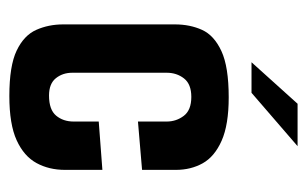

<svg xmlns="http://www.w3.org/2000/svg" viewBox="-146 -522 672 421"><g transform="rotate(90 190.5 -311.0)"><path d="M190 5Q124 5 90.5 -11Q57 -27 45 -54Q33 -81 33 -113V-358Q33 -391 45 -417.5Q57 -444 91.5 -460Q126 -476 193 -476Q253 -476 288 -460.5Q323 -445 337.5 -419Q352 -393 352 -360V-286L246 -277V-340Q246 -361 233.5 -377.5Q221 -394 192 -394Q164 -394 151.5 -378Q139 -362 139 -340V-133Q139 -112 151 -97Q163 -82 189 -82Q220 -82 233 -97.5Q246 -113 246 -136V-191L352 -199V-117Q352 -82 337 -54.5Q322 -27 287 -11Q252 5 190 5ZM116 -526 207 -627H300L183 -526Z"/></g></svg>

Font: Smooch Sans
Style: Bold
Weight: 700
Designer: Robert E. Leuschke
Foundry: Robert E. Leuschke
Version: Version 1.010